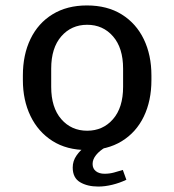

<svg xmlns="http://www.w3.org/2000/svg" viewBox="-20 -541 640 705"><path d="M300 10Q225 10 172.5 -23.5Q120 -57 92 -115Q64 -173 64 -247V-264Q64 -340 92 -398Q120 -456 173 -488.5Q226 -521 299 -521Q374 -521 427 -488Q480 -455 508 -397Q536 -339 536 -264V-247Q536 -171 508 -113Q480 -55 427 -22.5Q374 10 300 10ZM300 -61Q358 -61 395 -103.5Q432 -146 432 -222V-289Q432 -365 395 -407.5Q358 -450 300 -450Q242 -450 205 -407.5Q168 -365 168 -289V-222Q168 -146 205 -103.5Q242 -61 300 -61ZM341 144Q301 144 274 128Q247 112 247 74Q247 50 261 30Q275 10 291 0H367Q346 12 333 28Q320 44 320 61Q320 78 332 87.5Q344 97 364 97Q382 97 398.5 92.5Q415 88 431 83L444 119Q419 131 392 137.5Q365 144 341 144Z"/></svg>

Font: Chivo Mono
Style: Regular
Weight: 400
Monospace: yes
Designer: Hector Gatti
Foundry: Omnibus-Type
Version: Version 1.008; ttfautohint (v1.8.4.7-5d5b)